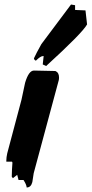

<svg xmlns="http://www.w3.org/2000/svg" viewBox="-20 -788 405 849"><path d="M225 -474Q241 -467 241 -446Q241 -438 240 -434L129 -22Q126 -3 123 17Q117 41 98 41Q97 28 84 8H62L56 -15L37 0L32 -7Q32 -18 33 -38Q34 -62 35 -69L33 -73H8V-78Q8 -92 12 -110L75 -347Q83 -385 91 -422Q107 -476 130 -476Q129 -476 225 -474ZM246 -494Q245 -493 244 -492ZM294 -768 312 -765V-744L358 -742L365 -680Q344 -642 184 -496L169 -503Q170 -516 173 -540H170Q159 -540 139 -520Q132 -521 130 -530Q140 -552 163 -593Z"/></svg>

Font: Ode an Erik AH
Style: Regular
Weight: 400
Designer: Andreas Höfeld
Foundry: Fontgrube AH
Version: Version 2.00